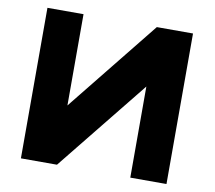

<svg xmlns="http://www.w3.org/2000/svg" viewBox="-78 -802 1001 893"><g transform="rotate(10 422.0 -355.5)"><path d="M75.7 -710.9H246.1V-279.8L592.3 -710.9H763.2V0H592.3V-430.2L246.1 0H75.7Z"/></g></svg>

Font: Bert Sans Black
Style: Regular
Weight: 900
Designer: Christian Robertson, Adam Twardoch, & Cristiano Sobral
Foundry: Google
Version: Version 12.135;January 10, 2020;FontCreator 12.0.0.2547 64-b